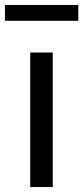

<svg xmlns="http://www.w3.org/2000/svg" viewBox="-30 -755 336 775"><path d="M92 0H183V-543H92ZM-10 -671H286V-735H-10Z"/></svg>

Font: Source Han Sans HK
Style: Regular
Weight: 400
Designer: Ryoko NISHIZUKA 西塚涼子 (kana, bopomofo & ideographs); Paul D. Hunt (Latin, Greek & Cyrillic); Sandoll Communications 산돌커뮤니
Foundry: Adobe
Version: Version 2.000;hotconv 1.0.107;makeotfexe 2.5.65593